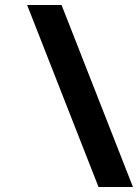

<svg xmlns="http://www.w3.org/2000/svg" viewBox="-20 -672 549 764"><path d="M88 -652 372 72H509L225 -652Z"/></svg>

Font: Charger Pro
Style: UltraObl
Weight: 900
Designer: Jasper
Foundry: Cannot Into Space Fonts
Version: Version 1.09